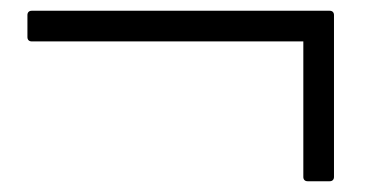

<svg xmlns="http://www.w3.org/2000/svg" viewBox="-20 -542 684 357"><path d="M601 -213V-514C601 -519 598 -522 593 -522H39C34 -522 31 -519 31 -514V-473C31 -468 34 -465 39 -465H544V-213C544 -208 547 -205 552 -205H593C598 -205 601 -208 601 -213Z"/></svg>

Font: Shippori Mincho OTF Medium
Style: Regular
Weight: 500
Designer: FONTDASU
Foundry: FONTDASU / Google Inc. / but / Adobe
Version: Version 3.300;hotconv 1.0.109;makeotfexe 2.5.65596